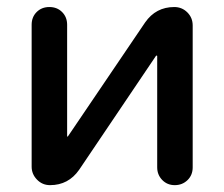

<svg xmlns="http://www.w3.org/2000/svg" viewBox="-20 -540 653 560"><path d="M126 0Q103.5 0 87.9 -16.1Q72.3 -32.2 72.3 -53.7V-467.8Q72.3 -490.2 86.9 -504.9Q101.6 -519.5 124 -519.5Q146.5 -519.5 161.1 -504.9Q175.8 -490.2 175.8 -467.8V-142.6L176.8 -141.6H177.7L403.3 -474.6Q434.6 -519.5 488.3 -519.5Q510.7 -519.5 526.4 -503.9Q542 -488.3 542 -465.8V-51.8Q542 -29.3 526.9 -14.6Q511.7 0 489.7 0Q467.8 0 453.1 -15.1Q438.5 -30.3 438.5 -51.8V-377L436.5 -377.9H435.5L210.9 -44.9Q179.7 0 126 0Z"/></svg>

Font: Rounded Mgen+ 2p medium
Style: Regular
Weight: 500
Designer: [Source Han Sans]
Ryoko NISHIZUKA  (kana & ideographs); Paul D. Hunt (Latin, Greek & Cyrillic); Wenlong ZHANG  (bopomofo
Version: Version 1.059.20150602